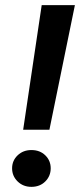

<svg xmlns="http://www.w3.org/2000/svg" viewBox="-20 -720 311 746"><path d="M70 -216 142 -700H271L172 -216ZM102 6Q70 6 48.5 -15Q27 -36 27 -66Q27 -96 48.5 -116.5Q70 -137 102 -137Q135 -137 156 -116.5Q177 -96 177 -66Q177 -36 156 -15Q135 6 102 6Z"/></svg>

Font: DM Sans 28pt SemiBold
Style: Italic
Weight: 600
Italic angle: -10°
Version: Version 4.004;gftools[0.9.30]